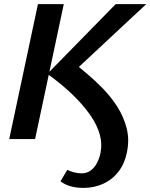

<svg xmlns="http://www.w3.org/2000/svg" viewBox="-20 -678 733 936"><path d="M386 238Q352 238 324 230Q296 222 275 206L308 150Q321 157 340.5 162Q360 167 378 167Q404 167 422.5 153Q441 139 453 116Q465 93 470 67Q479 23 466.5 -21.5Q454 -66 426 -108Q398 -150 361.5 -188.5Q325 -227 285.5 -260Q246 -293 211 -318L544 -658H693L338 -327V-374Q365 -351 403.5 -319Q442 -287 481.5 -246.5Q521 -206 552 -157.5Q583 -109 597.5 -52.5Q612 4 598 68Q587 121 557 159.5Q527 198 483 218Q439 238 386 238ZM25 0 165 -658H291L151 0Z"/></svg>

Font: Ysabeau
Style: Bold Italic
Weight: 700
Italic angle: -12°
Designer: Christian Thalmann (Catharsis Fonts)
Version: Version 2.002